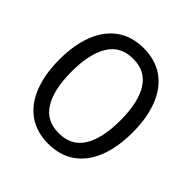

<svg xmlns="http://www.w3.org/2000/svg" viewBox="-189 -864 1028 1028"><g transform="rotate(45 325.0 -350.0)"><path d="M325 12Q236 12 174 -32Q112 -76 80 -157.5Q48 -239 48 -350Q48 -461 80 -542.5Q112 -624 174 -668Q236 -712 325 -712Q414 -712 476 -668Q538 -624 570 -542.5Q602 -461 602 -350Q602 -239 570 -157.5Q538 -76 476 -32Q414 12 325 12ZM325 -68Q420 -68 465 -141.5Q510 -215 510 -350Q510 -484 465 -558Q420 -632 325 -632Q230 -632 185 -558Q140 -484 140 -350Q140 -215 185 -141.5Q230 -68 325 -68Z"/></g></svg>

Font: HostGroteskRegular
Style: Regular
Weight: 400
Designer: Doukan Karapınar based on Poppins by Indian Type Foundry, Jonny Pinhorn
Foundry: Element Type
Version: Version 1.001; ttfautohint (v1.8.4.7-5d5b)